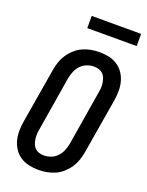

<svg xmlns="http://www.w3.org/2000/svg" viewBox="-170 -1005 839 1096"><g transform="rotate(20 250.0 -457.0)"><path d="M205 8Q175 8 147 2Q119 -4 96 -19Q73 -34 57.5 -56.5Q42 -79 34.5 -106Q27 -133 27 -162.5Q27 -192 32 -222L88 -556Q92 -581 100.5 -606Q109 -631 123.5 -653Q138 -675 159 -693.5Q180 -712 204 -723Q228 -734 253.5 -738.5Q279 -743 304 -743Q334 -743 362 -737Q390 -731 413 -716Q436 -701 451.5 -678.5Q467 -656 474.5 -629Q482 -602 482 -572.5Q482 -543 477 -513L421 -179Q417 -154 408.5 -129Q400 -104 385.5 -82Q371 -60 350.5 -41.5Q330 -23 305.5 -12Q281 -1 255.5 3.5Q230 8 205 8ZM205 -80Q227 -80 248.5 -88Q270 -96 286 -113Q302 -130 310.5 -151Q319 -172 323 -193L378 -528Q381 -543 381.5 -558Q382 -573 379.5 -587Q377 -601 372 -614Q367 -627 357 -636.5Q347 -646 333 -650.5Q319 -655 304 -655Q282 -655 260.5 -647Q239 -639 223 -622Q207 -605 198.5 -584Q190 -563 186 -542L131 -207Q128 -192 128 -177Q128 -162 130 -148Q132 -134 137.5 -121Q143 -108 152.5 -98.5Q162 -89 176 -84.5Q190 -80 205 -80ZM491 -848H191V-922H491Z"/></g></svg>

Font: Iosevka Semibold
Style: Italic
Weight: 600
Italic angle: -9°
Monospace: yes
Designer: Belleve Invis
Foundry: Belleve Invis
Version: Version 32.5.0; ttfautohint (v1.8.4)